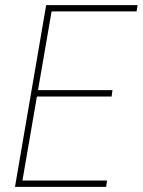

<svg xmlns="http://www.w3.org/2000/svg" viewBox="-20 -731 558 751"><path d="M398.9 -24.9 395 0H48.8L52.7 -24.9ZM186 -710.9 63.5 0H38.6L160.6 -710.9ZM419.9 -378.4 416.5 -353.5H110.4L114.3 -378.4ZM518.1 -710.9 514.2 -686.5H167.5L170.9 -710.9Z"/></svg>

Font: Roboto Condensed Thin
Style: Italic
Weight: 250
Italic angle: -12°
Designer: Christian Robertson
Foundry: Google
Version: Version 3.008; 2023